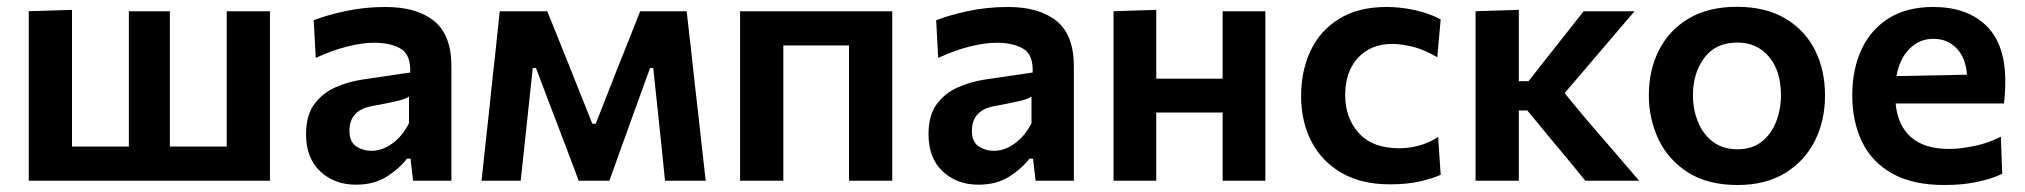

<svg xmlns="http://www.w3.org/2000/svg" viewBox="-20 -531 5948 564"><path d="M64.5 0V-498L191.5 -502V-100.5H358.5V-498H479V-100.5H646V-498H773V0Z M1025.5 11.5Q962.5 11.5 920.8 -27.5Q879 -66.5 879 -137Q879 -193 903.8 -225.8Q928.5 -258.5 966 -274.8Q1003.5 -291 1042.5 -297L1185 -318Q1187 -370.5 1157 -388Q1127 -405.5 1079 -405.5Q1044.5 -405.5 1000.8 -394.5Q957 -383.5 907.5 -361L901.5 -471.5Q938 -486 994 -498.2Q1050 -510.5 1112.5 -510.5Q1204 -510.5 1255 -469.5Q1306 -428.5 1306 -335.5V0H1193.5L1186 -65H1175.5Q1155 -37.5 1117.5 -13Q1080 11.5 1025.5 11.5ZM1071.5 -88Q1103 -88 1132.8 -109.8Q1162.5 -131.5 1181.5 -169V-247.5Q1171.5 -240.5 1150.8 -235.2Q1130 -230 1073.5 -219.5Q1006.5 -207.5 1006.5 -147Q1006.5 -114.5 1026.2 -101.2Q1046 -88 1071.5 -88Z M1394.5 0Q1400.5 -54 1406 -107Q1411.5 -159.5 1417.5 -212L1424.5 -280Q1430.5 -334 1436.5 -389Q1442 -444 1448 -498H1587.5Q1604.5 -456 1621.5 -414Q1638 -372 1655 -330.5L1720 -167.5H1730L1794 -330.5Q1811 -372.5 1827.5 -414.5Q1844 -456.5 1860.5 -498H1997Q2003 -445 2009.5 -389Q2015.5 -333 2021.5 -279.5L2029.5 -210Q2035 -160 2041 -107Q2047 -54 2053 0H1933.5Q1928.5 -50.5 1923.2 -101.5Q1918 -152.5 1912.5 -202.5L1899 -331H1889.5L1840 -194.5Q1822.5 -146 1805 -97.5Q1787.5 -49 1770 0H1680Q1661.5 -49 1643.5 -97Q1625 -145 1607 -192.5L1554.5 -331H1545L1531.5 -205Q1526 -153.5 1520.5 -102.2Q1515 -51 1509.5 0Z M2154 0V-498H2601V0H2474V-397.5H2281V0Z M2854 11.5Q2791 11.5 2749.2 -27.5Q2707.5 -66.5 2707.5 -137Q2707.5 -193 2732.2 -225.8Q2757 -258.5 2794.5 -274.8Q2832 -291 2871 -297L3013.5 -318Q3015.5 -370.5 2985.5 -388Q2955.5 -405.5 2907.5 -405.5Q2873 -405.5 2829.2 -394.5Q2785.5 -383.5 2736 -361L2730 -471.5Q2766.5 -486 2822.5 -498.2Q2878.5 -510.5 2941 -510.5Q3032.5 -510.5 3083.5 -469.5Q3134.5 -428.5 3134.5 -335.5V0H3022L3014.5 -65H3004Q2983.5 -37.5 2946 -13Q2908.5 11.5 2854 11.5ZM2900 -88Q2931.5 -88 2961.2 -109.8Q2991 -131.5 3010 -169V-247.5Q3000 -240.5 2979.2 -235.2Q2958.5 -230 2902 -219.5Q2835 -207.5 2835 -147Q2835 -114.5 2854.8 -101.2Q2874.5 -88 2900 -88Z M3251 0V-498L3376.5 -502V-300H3571.5V-498H3697V0H3571.5V-200.5H3376.5V0Z M4062.5 10.5Q3979 10.5 3920.8 -23.2Q3862.5 -57 3832.2 -115.5Q3802 -174 3802 -248.5Q3802 -323.5 3830.2 -382.8Q3858.5 -442 3914.5 -476.2Q3970.5 -510.5 4053 -510.5Q4097 -510.5 4139.5 -500.5Q4182 -490.5 4212 -474L4202 -363Q4159.5 -387 4126.8 -394.5Q4094 -402 4070 -402Q4007 -402 3969.2 -361.2Q3931.5 -320.5 3931.5 -252Q3931.5 -184 3971.8 -139.8Q4012 -95.5 4090.5 -95.5Q4120 -95.5 4149 -103.5Q4178 -111.5 4204.5 -128.5L4212 -17.5Q4186.5 -6 4149.5 2.2Q4112.5 10.5 4062.5 10.5Z M4314.5 0V-498L4441.5 -502V-292.5H4470L4527 -365Q4553 -398 4579.5 -431.5Q4606 -465 4632 -498H4781.5Q4743.5 -453 4705.5 -409Q4667.5 -364.5 4630 -320.5L4576 -257.5L4640 -180Q4679 -135 4718 -89.8Q4757 -44.5 4795 0H4637Q4611 -32 4584.8 -63.8Q4558.5 -95.5 4532.5 -126.5L4466.5 -206.5H4441.5V0Z M5084.5 12.5Q4996.5 12.5 4938.5 -24.5Q4880.5 -61.5 4852 -121.5Q4823.5 -181.5 4823.5 -251Q4823.5 -325.5 4853.5 -384.2Q4883.5 -443 4941.2 -477Q4999 -511 5082 -511Q5167 -511 5224.8 -476.5Q5282.5 -442 5311.8 -383.2Q5341 -324.5 5341 -251Q5341 -176 5310.8 -116.5Q5280.5 -57 5223 -22.2Q5165.5 12.5 5084.5 12.5ZM5084 -92.5Q5127 -92.5 5155.2 -115Q5183.5 -137.5 5197.5 -173.8Q5211.5 -210 5211.5 -251Q5211.5 -322.5 5176.5 -364.2Q5141.5 -406 5083.5 -406Q5020 -406 4986.5 -361.2Q4953 -316.5 4953 -251Q4953 -210 4967.5 -173.8Q4982 -137.5 5011.2 -115Q5040.5 -92.5 5084 -92.5Z M5692 12.5Q5598 12.5 5538 -21.5Q5478 -55.5 5449.5 -115Q5421 -174.5 5421 -251Q5421 -327 5448.2 -385.8Q5475.5 -444.5 5528.5 -477.5Q5581.5 -510.5 5658.5 -510.5Q5758 -510.5 5814.2 -456Q5870.5 -401.5 5870.5 -292.5Q5870.5 -254.5 5866.5 -227H5548.5Q5554 -164 5592.8 -128.8Q5631.5 -93.5 5706.5 -93.5Q5738 -93.5 5780 -102.2Q5822 -111 5857.5 -129.5L5861.5 -20.5Q5833 -6.5 5789.8 3Q5746.5 12.5 5692 12.5ZM5659.5 -417Q5618 -417 5588.8 -387.2Q5559.5 -357.5 5551 -307.5L5758 -311.5Q5754.5 -361 5727.5 -389Q5700.5 -417 5659.5 -417Z"/></svg>

Font: Heraclito SemiBold
Style: Regular
Weight: 600
Designer: Kostas Bartsokas (font) & Cristiano Sobral (main changes)
Foundry: Kostas Bartsokas (font) & Cristiano Sobral (main changes)
Version: Version 1.00;July 8, 2020;FontCreator 13.0.0.2655 64-bit